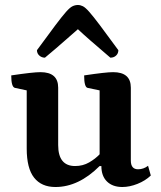

<svg xmlns="http://www.w3.org/2000/svg" viewBox="-20 -737 646 769"><path d="M202 12Q146 12 116.5 -25.5Q87 -63 87 -142V-375L40 -385Q25 -388 25 -435Q112 -448 142 -448Q213 -448 213 -386V-156Q213 -72 281 -72Q312 -72 337 -86.5Q362 -101 379 -119V-375L331 -385Q317 -388 317 -435Q404 -448 433 -448Q504 -448 504 -386V-94Q504 -59 533 -59Q555 -59 573 -73L584 -34Q562 -13 530.5 -0.5Q499 12 470 12Q431 12 408.5 -10Q386 -32 386 -72H379Q295 12 202 12ZM292 -717Q302 -717 312 -712Q322 -707 337.5 -689.5Q353 -672 380.5 -635.5Q408 -599 454 -536Q454 -523 445 -514.5Q436 -506 422 -506Q375 -546 343 -574Q311 -602 292 -620Q271 -602 239.5 -574Q208 -546 160 -506Q147 -506 137.5 -514.5Q128 -523 128 -536Q174 -599 201.5 -635.5Q229 -672 244.5 -689.5Q260 -707 270.5 -712Q281 -717 292 -717Z"/></svg>

Font: Petrona
Style: Bold
Weight: 700
Designer: Ringo R. Seeber
Foundry: Ringo R. Seeber
Version: Version 2.001; ttfautohint (v1.8.3)